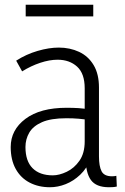

<svg xmlns="http://www.w3.org/2000/svg" viewBox="-20 -778 527 807"><path d="M340 -115 361 -110Q345 -70 317 -43.5Q289 -17 256 -4Q223 9 190 9Q142 9 104.5 -10.5Q67 -30 46 -68Q25 -106 25 -160Q25 -232 87 -278.5Q149 -325 260 -325Q287 -325 311 -323.5Q335 -322 358 -317V-273Q333 -277 310.5 -279Q288 -281 259 -281Q194 -281 156.5 -264.5Q119 -248 103 -220.5Q87 -193 87 -160Q87 -101 117 -71Q147 -41 202 -41Q229 -41 260.5 -56Q292 -71 314 -102.5Q336 -134 336 -184V-407Q336 -469 304 -498Q272 -527 222 -527Q188 -527 149 -514Q110 -501 73 -478L48 -523Q90 -550 138 -564Q186 -578 227 -578Q274 -578 312.5 -560Q351 -542 373.5 -504.5Q396 -467 396 -410V-121Q396 -79 407 -58Q418 -37 451 -37Q456 -37 460 -37.5Q464 -38 469 -39L471 6Q463 8 454.5 8.5Q446 9 438 9Q384 9 362 -21.5Q340 -52 340 -115ZM372 -758V-709H88V-758Z"/></svg>

Font: Yaldevi Light
Style: Regular
Weight: 300
Designer: Sol Matas, Rajitha Manaperi, Kosala Senevirathne
Foundry: Mooniak
Version: Version 1.100